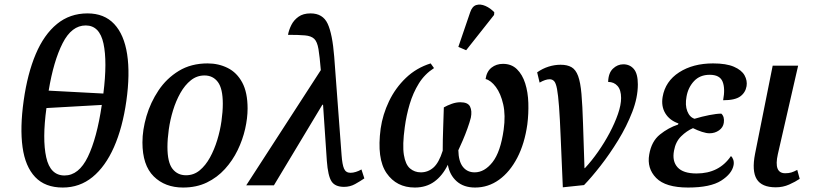

<svg xmlns="http://www.w3.org/2000/svg" viewBox="-20 -830 3649 860"><path d="M261 10Q182 10 137.5 -37Q93 -84 81 -171Q69 -258 86 -379Q103 -500 140 -587.5Q177 -675 235 -722.5Q293 -770 372 -770Q447 -770 491.5 -722.5Q536 -675 549.5 -587Q563 -499 546 -378Q529 -258 490.5 -171Q452 -84 394.5 -37Q337 10 261 10ZM443 -411Q461 -554 443.5 -635Q426 -716 364 -716Q301 -716 260.5 -636.5Q220 -557 198 -424ZM269 -44Q333 -44 373.5 -127.5Q414 -211 436 -360L188 -346Q169 -207 187 -125.5Q205 -44 269 -44Z M800 10Q719 10 668.5 -40Q618 -90 618 -192Q618 -248 636 -309.5Q654 -371 690 -425Q726 -479 781 -512.5Q836 -546 910 -546Q959 -546 1000 -525.5Q1041 -505 1065 -460.5Q1089 -416 1089 -344Q1089 -301 1078 -252.5Q1067 -204 1044.5 -157.5Q1022 -111 987.5 -73Q953 -35 906.5 -12.5Q860 10 800 10ZM813 -45Q848 -45 874.5 -67Q901 -89 920.5 -124.5Q940 -160 953 -202.5Q966 -245 972 -287.5Q978 -330 978 -365Q978 -433 956 -462.5Q934 -492 896 -492Q862 -492 835 -470.5Q808 -449 788 -413.5Q768 -378 755 -335.5Q742 -293 736 -250Q730 -207 730 -172Q730 -103 752.5 -74Q775 -45 813 -45Z M1083 0 1417 -516Q1412 -577 1406.5 -610Q1401 -643 1387.5 -656Q1374 -669 1346 -671.5Q1318 -674 1270 -674Q1274 -696 1285 -718Q1296 -740 1317 -755Q1338 -770 1371 -770Q1426 -770 1447.5 -724Q1469 -678 1477 -576L1510 -135Q1513 -93 1521 -74.5Q1529 -56 1550 -56Q1561 -56 1574 -60Q1587 -64 1599 -71L1612 -31Q1593 -18 1570.5 -5.5Q1548 7 1521 7Q1481 7 1465 -17.5Q1449 -42 1444 -109L1427 -361H1424L1207 0Z M1685 -254Q1694 -317 1722.5 -376.5Q1751 -436 1798 -481Q1845 -526 1909 -546L1924 -525Q1882 -498 1856 -456Q1830 -414 1815 -363.5Q1800 -313 1793 -260Q1782 -180 1789 -136.5Q1796 -93 1816.5 -75.5Q1837 -58 1865 -58Q1897 -58 1921.5 -79.5Q1946 -101 1963 -155Q1963 -202 1965 -256.5Q1967 -311 1968 -349Q1984 -358 2003.5 -365Q2023 -372 2042 -372Q2076 -372 2085.5 -352.5Q2095 -333 2089 -303Q2084 -283 2074 -255Q2064 -227 2052.5 -200.5Q2041 -174 2033 -157Q2034 -107 2053.5 -82.5Q2073 -58 2106 -58Q2150 -58 2186 -103.5Q2222 -149 2236 -249Q2245 -314 2234 -362.5Q2223 -411 2201 -440.5Q2179 -470 2155 -476Q2160 -510 2181.5 -527Q2203 -544 2233 -544Q2271 -544 2295.5 -520Q2320 -496 2332.5 -456.5Q2345 -417 2346.5 -369Q2348 -321 2342 -273Q2330 -187 2297 -123.5Q2264 -60 2215.5 -25Q2167 10 2108 10Q2057 10 2025.5 -18Q1994 -46 1986 -92Q1962 -43 1925.5 -16.5Q1889 10 1838 10Q1756 10 1711.5 -54.5Q1667 -119 1685 -254ZM2068 -605 2033 -620 2086 -775Q2095 -802 2113.5 -807.5Q2132 -813 2154 -803.5Q2176 -794 2194 -775L2193 -763Z M2386 -506Q2410 -523 2437 -531.5Q2464 -540 2491 -540Q2521 -540 2540 -529Q2559 -518 2569.5 -489.5Q2580 -461 2584.5 -409Q2589 -357 2591.5 -275.5Q2594 -194 2598 -77H2600Q2630 -109 2659 -150.5Q2688 -192 2711 -235.5Q2734 -279 2748 -319.5Q2762 -360 2762 -391Q2762 -427 2746 -445Q2730 -463 2704 -463Q2705 -503 2725.5 -522.5Q2746 -542 2772 -542Q2801 -542 2819 -521Q2837 -500 2837 -452Q2837 -393 2812 -328.5Q2787 -264 2749 -202Q2711 -140 2670 -87.5Q2629 -35 2596 -1L2501 9Q2495 -124 2491.5 -212Q2488 -300 2484 -352.5Q2480 -405 2475 -431.5Q2470 -458 2462 -466.5Q2454 -475 2442 -475Q2423 -475 2397 -460Z M3062 10Q2961 10 2919 -33Q2877 -76 2888 -138Q2898 -197 2936 -227.5Q2974 -258 3017 -272L3019 -277Q2979 -291 2960 -322.5Q2941 -354 2948 -396Q2960 -466 3022 -506Q3084 -546 3174 -546Q3233 -546 3267.5 -531Q3302 -516 3315 -492.5Q3328 -469 3324 -444Q3319 -415 3295.5 -398Q3272 -381 3219 -381Q3229 -434 3216.5 -464.5Q3204 -495 3159 -495Q3115 -495 3088.5 -466.5Q3062 -438 3055 -397Q3048 -359 3058.5 -332Q3069 -305 3091 -298Q3124 -308 3157 -314.5Q3190 -321 3211 -321Q3226 -307 3222 -280Q3219 -259 3200.5 -246Q3182 -233 3158 -233Q3144 -233 3124 -239.5Q3104 -246 3084 -256Q3056 -244 3031 -219.5Q3006 -195 2999 -155Q2990 -108 3015 -80.5Q3040 -53 3100 -53Q3201 -53 3254 -131Q3261 -125 3264.5 -114.5Q3268 -104 3266 -91Q3259 -52 3210.5 -21Q3162 10 3062 10Z M3455 9Q3392 9 3369.5 -27.5Q3347 -64 3362 -141L3441 -536H3555L3464 -139Q3445 -54 3497 -54Q3513 -54 3524.5 -57.5Q3536 -61 3551 -69L3562 -29Q3543 -16 3515 -3.5Q3487 9 3455 9Z"/></svg>

Font: Noto Serif SemiCondensed Medium
Style: Italic
Weight: 500
Width: 4
Italic angle: -12°
Designer: Monotype Design Team
Foundry: Monotype Imaging Inc.
Version: Version 2.013